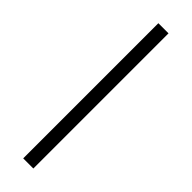

<svg xmlns="http://www.w3.org/2000/svg" viewBox="-234 -667 669 669"><g transform="rotate(45 100.0 -333.0)"><path d="M75 -666H125V0H75Z"/></g></svg>

Font: Khand Variable Light
Style: Regular
Weight: 300
Designer: Satya Rajpurohit
Foundry: Indian Type Foundry
Version: Version 3.000